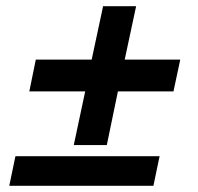

<svg xmlns="http://www.w3.org/2000/svg" viewBox="-20 -602 640 622"><path d="M219 -132 256 -306H75L96 -409H277L314 -582H421L384 -409H564L542 -306H362L326 -132ZM10 0 30 -96H497L477 0Z"/></svg>

Font: Geist Mono SemiBold
Style: Italic
Weight: 600
Italic angle: -12°
Monospace: yes
Designer: Basement.studio, Andrés Briganti, Mateo Zaragoza
Foundry: Basement.studio, Vercel, Andrés Briganti, Guido Ferreyra, Mateo Zaragoza
Version: Version 1.500; ttfautohint (v1.8.4.7-5d5b)